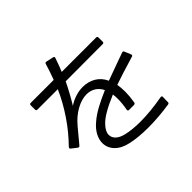

<svg xmlns="http://www.w3.org/2000/svg" viewBox="-179 -1068 1358 1358"><g transform="rotate(-45 500.0 -389.0)"><path d="M139 -681H369Q396 -754 409 -800Q412 -811 424 -809L479 -797Q491 -794 487 -782Q465 -718 449 -681H793Q805 -681 805 -669V-627Q805 -615 793 -615Q648 -614 422 -614Q381 -530 335 -455Q367 -477 404.5 -489Q442 -501 479 -501Q531 -501 574 -476.5Q617 -452 641 -401Q672 -413 787 -454Q797 -458 849 -476L854 -477Q861 -477 864 -469L884 -421Q885 -419 885 -416Q885 -408 876 -406Q729 -362 662 -338Q668 -305 668 -265Q668 -220 659 -166Q658 -156 646 -154H595Q589 -154 586.5 -157.5Q584 -161 585 -167Q595 -220 595 -265Q595 -291 592 -312Q449 -252 404 -201Q369 -164 369 -131Q369 -104 390 -83.5Q411 -63 451 -53Q511 -38 593 -38Q694 -38 817 -60H821Q826 -60 828.5 -57Q831 -54 830 -49L829 2Q829 12 818 14Q707 31 604 31Q508 31 434 15Q368 1 332 -36Q296 -73 296 -122Q296 -157 315 -192.5Q334 -228 371 -259Q409 -292 460 -319.5Q511 -347 574 -374Q557 -409 527.5 -427Q498 -445 461 -445Q412 -445 357.5 -415Q303 -385 258 -331Q258 -331 198 -259L168 -223Q163 -218 159 -218Q156 -218 151 -221L110 -253Q105 -258 105 -262Q105 -264 109 -270Q182 -344 242 -432.5Q302 -521 343 -614H139Q127 -614 127 -626V-669Q127 -681 139 -681Z"/></g></svg>

Font: LINE Seed JP_TTF Regular
Style: Regular
Weight: 400
Designer: LINE & Fontrix & Fontworks
Version: Version 1.002